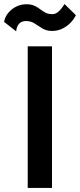

<svg xmlns="http://www.w3.org/2000/svg" viewBox="-59 -929 395 949"><path d="M78 -700V0H198V-700ZM-39 -821 21 -774Q21 -782 25 -794Q29 -806 39.5 -815.5Q50 -825 70 -825Q94 -825 112 -813Q130 -801 150.5 -788.5Q171 -776 198 -776Q226 -776 249.5 -787.5Q273 -799 290.5 -817.5Q308 -836 316 -854L260 -909Q245 -885 230.5 -872Q216 -859 200 -859Q179 -859 165.5 -866.5Q152 -874 139.5 -883.5Q127 -893 111 -900.5Q95 -908 71 -908Q45 -908 21.5 -896.5Q-2 -885 -18 -865.5Q-34 -846 -39 -821Z"/></svg>

Font: Jost Medium
Style: Regular
Weight: 500
Version: Version 3.710